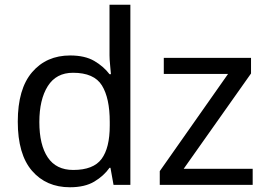

<svg xmlns="http://www.w3.org/2000/svg" viewBox="-20 -780 1125 810"><path d="M275 10Q175 10 115 -59.5Q55 -129 55 -267Q55 -405 115.5 -475.5Q176 -546 276 -546Q338 -546 377.5 -523Q417 -500 442 -467H448Q447 -480 444.5 -505.5Q442 -531 442 -546V-760H530V0H459L446 -72H442Q418 -38 378 -14Q338 10 275 10ZM289 -63Q374 -63 408.5 -109.5Q443 -156 443 -250V-266Q443 -366 410 -419.5Q377 -473 288 -473Q217 -473 181.5 -416.5Q146 -360 146 -265Q146 -169 181.5 -116Q217 -63 289 -63ZM1046 0H654V-58L942 -468H671V-536H1039V-470L755 -68H1046Z"/></svg>

Font: Noto IKEA Simplified Chinese
Style: Regular
Weight: 400
Designer: Monotype Design Team
Foundry: Monotype Imaging Inc.
Version: Version 1.100